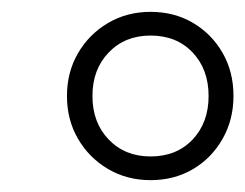

<svg xmlns="http://www.w3.org/2000/svg" viewBox="-20 -730 414 324"><path d="M234 -426Q194 -426 162 -445Q130 -464 111.5 -496Q93 -528 93 -568Q93 -608 111.5 -640Q130 -672 162 -691Q194 -710 234 -710Q274 -710 305.5 -691.5Q337 -673 355.5 -641Q374 -609 374 -568Q374 -528 355.5 -495.5Q337 -463 305.5 -444.5Q274 -426 234 -426ZM234 -466Q278 -466 305 -494.5Q332 -523 332 -568Q332 -613 305 -641.5Q278 -670 234 -670Q191 -670 163.5 -641.5Q136 -613 136 -568Q136 -523 163.5 -494.5Q191 -466 234 -466Z"/></svg>

Font: Nunito Sans 12pt ExtraLight
Style: Italic
Weight: 200
Italic angle: -9°
Designer: Vernon Adams
Foundry: Vernon Adams
Version: Version 3.101;gftools[0.9.27]